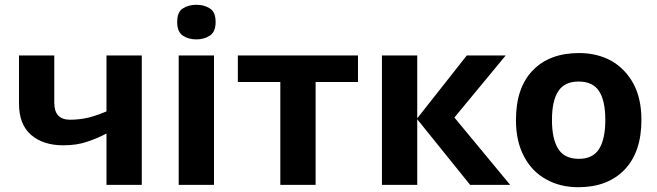

<svg xmlns="http://www.w3.org/2000/svg" viewBox="-20 -780 2770 810"><path d="M209 -346.2Q209 -275.4 274.9 -274.9Q315.4 -274.9 355 -284.2Q394 -294.9 429.2 -310.1V-545.9H578.1V0H429.2V-216.8Q392.1 -196.8 349.1 -182.6Q305.7 -167 247.1 -167Q162.1 -167 111.3 -210.9Q60.1 -254.9 60.1 -342.8V-545.9H209Z M808.6 -759.8Q842.3 -759.8 865.7 -744.1Q889.6 -729.5 889.6 -687Q889.6 -646 865.7 -629.9Q841.3 -613.8 808.6 -613.8Q774.4 -613.8 751 -629.9Q727.5 -646 727.5 -687Q727.5 -729.5 751 -744.1Q773.9 -759.8 808.6 -759.8ZM882.8 -545.9V0H733.9V-545.9Z M1490.2 -434.1H1311.5V0H1162.6V-434.1H983.4V-545.9H1490.2Z M1949.2 -545.9H2113.3L1897 -284.2L2132.3 0H1963.4L1740.2 -276.9V0H1591.3V-545.9H1740.2V-280.8Z M2686 -273.9Q2686 -138.2 2614.7 -64Q2543 9.8 2419.9 9.8Q2342.8 9.8 2284.2 -23.4Q2224.6 -55.7 2190.9 -119.6Q2156.7 -183.1 2156.7 -273.9Q2156.7 -410.6 2228 -483.4Q2298.3 -556.2 2422.9 -556.2Q2499 -556.2 2559.1 -523.4Q2617.7 -489.7 2651.9 -427.7Q2686 -365.2 2686 -273.9ZM2308.6 -273.9Q2308.6 -192.9 2335.4 -151.4Q2361.8 -109.9 2421.9 -109.9Q2481 -109.9 2507.3 -151.4Q2533.7 -193.4 2533.7 -273.9Q2533.7 -355.5 2507.3 -395.5Q2481 -436 2420.9 -436Q2361.8 -436 2335.4 -395.5Q2308.6 -355.5 2308.6 -273.9Z"/></svg>

Font: Droid Sans Thai
Style: Bold
Weight: 700
Designer: Steve Matteson
Foundry: Ascender Corporation
Version: Version 1.00